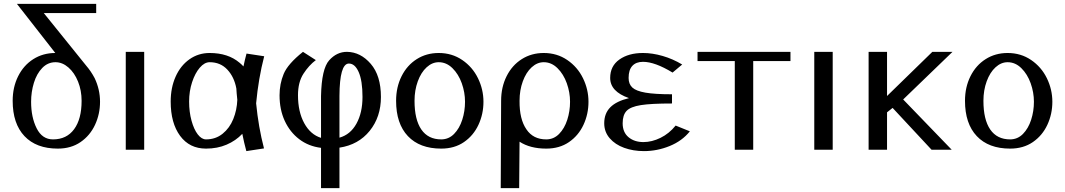

<svg xmlns="http://www.w3.org/2000/svg" viewBox="-20 -780 5547 1000"><path d="M473 -373Q454 -409 429 -438L208 -712H481V-760H68L268 -504Q204 -504 153.5 -472Q103 -440 74.5 -383Q46 -326 46 -255Q46 -136 107.5 -71Q169 -6 281 -6Q350 -6 399.5 -40Q449 -74 475 -130Q501 -186 501 -250Q501 -314 473 -373ZM405 -255Q405 -160 366 -107Q327 -54 256 -54Q200 -54 171 -111.5Q142 -169 142 -250Q142 -301 156.5 -348.5Q171 -396 200 -426Q229 -456 269 -456Q305 -456 336.5 -428.5Q368 -401 386.5 -355Q405 -309 405 -255Z M731 0V-510H635V0Z M1248 -434Q1239 -444 1228 -453Q1168 -504 1072 -504Q1013 -504 966.5 -471Q920 -438 894.5 -380.5Q869 -323 869 -251Q869 -139 918 -72.5Q967 -6 1053 -6Q1112 -6 1160 -26.5Q1208 -47 1242 -83Q1251 -37 1263 7L1355 -7Q1326 -118 1314 -242Q1326 -371 1356 -487L1264 -501Q1255 -468 1248 -434ZM1216 -260Q1214 -207 1195 -160Q1176 -113 1139.5 -83.5Q1103 -54 1053 -54Q1030 -54 1010 -80Q990 -106 977.5 -151.5Q965 -197 965 -251Q965 -305 980.5 -352Q996 -399 1020.5 -427.5Q1045 -456 1072 -456Q1128 -456 1164 -417.5Q1200 -379 1211 -319Q1212 -297 1216 -260Z M1748 -11Q1847 -26 1905.5 -98.5Q1964 -171 1964 -275Q1964 -386 1911 -447.5Q1858 -509 1787 -510Q1734 -510 1694.5 -466Q1655 -422 1652 -280V-62Q1597 -79 1564.5 -138.5Q1532 -198 1532 -284Q1532 -352 1560.5 -396Q1589 -440 1625 -467L1558 -510Q1479 -447 1457.5 -395Q1436 -343 1436 -284Q1436 -209 1463 -150.5Q1490 -92 1538.5 -55Q1587 -18 1652 -10V200H1748ZM1748 -63V-281Q1749 -447 1796 -449Q1828 -450 1848 -405Q1868 -360 1868 -275Q1868 -193 1836.5 -136Q1805 -79 1748 -63Z M2265 -456Q2305 -456 2336.5 -425Q2368 -394 2385 -346.5Q2402 -299 2402 -250Q2402 -201 2387.5 -156Q2373 -111 2345 -82.5Q2317 -54 2278 -54Q2210 -54 2174.5 -105.5Q2139 -157 2139 -255Q2139 -310 2156 -356.5Q2173 -403 2202 -429.5Q2231 -456 2265 -456ZM2043 -255Q2043 -136 2104.5 -71Q2166 -6 2278 -6Q2347 -6 2396.5 -40Q2446 -74 2472 -130Q2498 -186 2498 -250Q2498 -314 2469.5 -372.5Q2441 -431 2387.5 -467.5Q2334 -504 2265 -504Q2201 -504 2150.5 -472Q2100 -440 2071.5 -383Q2043 -326 2043 -255Z M2686 -42Q2741 -6 2825 -6Q2894 -6 2943.5 -40Q2993 -74 3019 -130Q3045 -186 3045 -250Q3045 -314 3016.5 -372.5Q2988 -431 2934.5 -467.5Q2881 -504 2812 -504Q2748 -504 2697.5 -472Q2647 -440 2618.5 -383Q2590 -326 2590 -255Q2590 -241 2588 200H2684ZM2722 -106Q2685 -159 2686 -255Q2686 -310 2703 -356.5Q2720 -403 2749 -429.5Q2778 -456 2812 -456Q2852 -456 2883.5 -425Q2915 -394 2932 -346.5Q2949 -299 2949 -250Q2949 -201 2934.5 -156Q2920 -111 2892 -82.5Q2864 -54 2825 -54Q2757 -54 2722 -106Z M3573 -96 3499 -126Q3465 -84 3420 -62Q3375 -40 3331 -40Q3284 -40 3253.5 -65.5Q3223 -91 3223 -138Q3223 -181 3243.5 -202.5Q3264 -224 3317.5 -232.5Q3371 -241 3480 -241V-289Q3390 -289 3341.5 -297.5Q3293 -306 3273.5 -324Q3254 -342 3254 -374Q3254 -416 3273.5 -437Q3293 -458 3329 -458Q3391 -458 3483 -402L3533 -444Q3485 -473 3431.5 -488.5Q3378 -504 3329 -504Q3254 -504 3206 -470Q3158 -436 3158 -374Q3158 -303 3256 -269Q3190 -253 3158.5 -221Q3127 -189 3127 -138Q3127 -93 3155.5 -60Q3184 -27 3231 -10Q3278 7 3334 7Q3403 7 3468 -19.5Q3533 -46 3573 -96Z M3613 -510V-462H3807V0H3903V-462H4097V-510Z M4317 0V-510H4221V0Z M4836 -510 4600 -280V-510H4504V0H4600V-195L4629 -218L4832 0H4937L4684 -262L4941 -510Z M5228 -456Q5268 -456 5299.5 -425Q5331 -394 5348 -346.5Q5365 -299 5365 -250Q5365 -201 5350.5 -156Q5336 -111 5308 -82.5Q5280 -54 5241 -54Q5173 -54 5137.5 -105.5Q5102 -157 5102 -255Q5102 -310 5119 -356.5Q5136 -403 5165 -429.5Q5194 -456 5228 -456ZM5006 -255Q5006 -136 5067.5 -71Q5129 -6 5241 -6Q5310 -6 5359.5 -40Q5409 -74 5435 -130Q5461 -186 5461 -250Q5461 -314 5432.5 -372.5Q5404 -431 5350.5 -467.5Q5297 -504 5228 -504Q5164 -504 5113.5 -472Q5063 -440 5034.5 -383Q5006 -326 5006 -255Z"/></svg>

Font: LXGW Marker Gothic
Style: Regular
Weight: 400
Version: Version 1.001